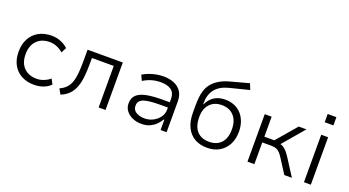

<svg xmlns="http://www.w3.org/2000/svg" viewBox="-52 -1303 3427 1885"><g transform="rotate(20 1661.0 -361.0)"><path d="M326 8Q250 8 193 -23Q136 -54 105 -111.5Q74 -169 74 -247Q74 -326 105.5 -384Q137 -442 194 -473.5Q251 -505 327 -505Q379 -505 424.5 -486.5Q470 -468 500 -438L472 -383Q443 -410 405.5 -425Q368 -440 332 -440Q247 -440 197 -389Q147 -338 147 -246Q147 -156 197 -106Q247 -56 331 -56Q367 -56 404 -70.5Q441 -85 469 -109L497 -56Q468 -26 423.5 -9Q379 8 326 8Z M604 10 574 -45Q615 -63 640.5 -90Q666 -117 680 -156.5Q694 -196 699 -250Q704 -304 704 -377V-496H1072V0H1000V-434H772V-376Q772 -297 765 -234.5Q758 -172 739.5 -124.5Q721 -77 688.5 -44Q656 -11 604 10Z M1448 8Q1395 8 1353 -11Q1311 -30 1286.5 -63Q1262 -96 1262 -137Q1262 -196 1296.5 -228.5Q1331 -261 1399 -274Q1467 -287 1566 -287H1653V-232H1569Q1509 -232 1464.5 -228Q1420 -224 1391.5 -214.5Q1363 -205 1348.5 -187Q1334 -169 1334 -141Q1334 -97 1370 -75Q1406 -53 1458 -53Q1507 -53 1548 -74.5Q1589 -96 1614 -131.5Q1639 -167 1639 -207V-323Q1639 -384 1600.5 -413Q1562 -442 1491 -442Q1444 -442 1400 -430Q1356 -418 1309 -390L1283 -446Q1314 -465 1349.5 -478Q1385 -491 1422.5 -498Q1460 -505 1497 -505Q1559 -505 1607 -485Q1655 -465 1682.5 -424.5Q1710 -384 1710 -319V0H1647V-108H1641Q1626 -80 1599 -53Q1572 -26 1534.5 -9Q1497 8 1448 8Z M2133 8Q2058 8 2002.5 -24Q1947 -56 1917 -118.5Q1887 -181 1887 -270V-347Q1887 -386 1891 -426.5Q1895 -467 1907.5 -505Q1920 -543 1946.5 -576.5Q1973 -610 2017.5 -637Q2062 -664 2130 -682L2315 -732L2340 -670L2134 -618Q2042 -594 1998 -537.5Q1954 -481 1954 -398V-382H1958Q1975 -420 2002 -446Q2029 -472 2065 -485Q2101 -498 2144 -498Q2196 -498 2238.5 -480.5Q2281 -463 2311.5 -430Q2342 -397 2359 -350.5Q2376 -304 2376 -247Q2376 -169 2345.5 -112Q2315 -55 2261 -23.5Q2207 8 2133 8ZM2131 -54Q2211 -54 2257 -102Q2303 -150 2303 -244Q2303 -335 2256.5 -385.5Q2210 -436 2131 -436Q2052 -436 2006 -386.5Q1960 -337 1960 -252Q1960 -153 2005.5 -103.5Q2051 -54 2131 -54Z M2555 0V-496H2627V-287H2731L2910 -496H2991L2788 -258L2773 -277Q2806 -274 2828 -261.5Q2850 -249 2869.5 -226Q2889 -203 2912 -167L3019 0H2940L2845 -148Q2829 -174 2813 -191.5Q2797 -209 2775.5 -218Q2754 -227 2718 -227H2627V0Z M3135 -623V-709H3226V-623ZM3145 0V-496H3217V0Z"/></g></svg>

Font: Nunito Sans 6pt Light
Style: Regular
Weight: 300
Version: Version 3.101;gftools[0.9.27]